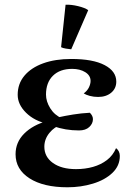

<svg xmlns="http://www.w3.org/2000/svg" viewBox="-20 -777 547 814"><path d="M266 17Q164 17 105 -21Q46 -59 46 -123Q46 -174 82.5 -210.5Q119 -247 180 -264L182 -252Q126 -264 90.5 -299Q55 -334 55 -375Q55 -422 83.5 -456Q112 -490 163 -508.5Q214 -527 282 -527Q374 -527 423.5 -501Q473 -475 473 -431Q473 -402 451.5 -384Q430 -366 396 -366Q377 -366 360.5 -370.5Q344 -375 335 -381Q350 -392 357 -406.5Q364 -421 364 -434Q364 -457 341.5 -471Q319 -485 286 -485Q234 -485 204.5 -456Q175 -427 175 -376Q175 -347 193 -318Q211 -289 243 -275L242 -249Q211 -240 189.5 -213.5Q168 -187 168 -155Q168 -112 204.5 -86Q241 -60 302 -60Q341 -60 374.5 -69.5Q408 -79 433.5 -98.5Q459 -118 472 -149Q480 -143 484 -134.5Q488 -126 488 -116Q488 -74 456.5 -44Q425 -14 374 1.5Q323 17 266 17ZM315 -224Q286 -224 259 -228.5Q232 -233 208 -242L224 -279Q256 -286 290 -291.5Q324 -297 361 -299Q374 -286 374 -272Q374 -253 358.5 -238.5Q343 -224 315 -224ZM282 -568Q272 -569 259 -571Q246 -573 239 -577L258 -757Q282 -758 311 -751Q340 -744 354 -734Z"/></svg>

Font: Arima SemiBold
Style: Regular
Weight: 600
Designer: Joana Correia and Natanael Gama
Foundry: NDISCOVER
Version: Version 1.101;gftools[0.9.23]